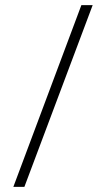

<svg xmlns="http://www.w3.org/2000/svg" viewBox="-20 -728 412 748"><path d="M297 -708C297 -708 32 0 32 0C32 0 75 0 75 0C75 0 341 -708 341 -708C341 -708 297 -708 297 -708Z"/></svg>

Font: BUSH 25 TRIRONG 0515 A
Style: Regular
Weight: 400
Designer: Katatrad Team
Foundry: CadsonDemak